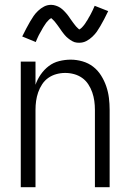

<svg xmlns="http://www.w3.org/2000/svg" viewBox="-20 -775 540 795"><path d="M66 0V-520H127V-424Q135 -447 149 -467Q163 -487 182 -501.5Q201 -516 225 -522Q249 -528 273 -528Q297 -528 321.5 -521Q346 -514 365.5 -499Q385 -484 398.5 -462.5Q412 -441 420 -417.5Q428 -394 431 -369.5Q434 -345 434 -320V0H373V-320Q373 -339 370.5 -357Q368 -375 362 -392.5Q356 -410 345.5 -426Q335 -442 320 -452.5Q305 -463 287 -468Q269 -473 250 -473Q231 -473 213 -468Q195 -463 180 -452.5Q165 -442 154.5 -426Q144 -410 138 -392.5Q132 -375 129.5 -357Q127 -339 127 -320V0ZM308 -598Q303 -598 298 -598.5Q293 -599 288.5 -600.5Q284 -602 279.5 -604.5Q275 -607 270.5 -610Q266 -613 262.5 -616Q259 -619 255 -622.5Q251 -626 248 -630Q245 -634 241.5 -638Q238 -642 235.5 -646Q233 -650 230 -654Q227 -658 224 -662.5Q221 -667 217.5 -671.5Q214 -676 211 -680Q208 -684 205 -687.5Q202 -691 197.5 -695Q193 -699 192 -700Q191 -699 187.5 -697Q184 -695 181.5 -692Q179 -689 176 -686Q173 -683 171.5 -681Q170 -679 168.5 -676.5Q167 -674 165.5 -672Q164 -670 162.5 -667.5Q161 -665 159 -662Q157 -659 155.5 -656Q154 -653 152 -649.5Q150 -646 148 -642.5Q146 -639 144 -635.5Q142 -632 140 -628Q138 -624 136 -619.5Q134 -615 132 -610.5Q130 -606 128 -601L72 -624Q81 -642 89 -657.5Q97 -673 104.5 -685.5Q112 -698 119 -708.5Q126 -719 137.5 -730Q149 -741 162.5 -748Q176 -755 192 -755Q197 -755 202 -754Q207 -753 211.5 -751.5Q216 -750 220.5 -748Q225 -746 229.5 -743Q234 -740 237.5 -737Q241 -734 245 -730Q249 -726 252 -722.5Q255 -719 258.5 -715Q262 -711 264.5 -707Q267 -703 270 -699Q273 -695 276 -690.5Q279 -686 282.5 -681.5Q286 -677 289 -673Q292 -669 295 -665.5Q298 -662 302 -658.5Q306 -655 308 -653Q309 -653 312.5 -655.5Q316 -658 318.5 -660.5Q321 -663 324 -666.5Q327 -670 328.5 -672Q330 -674 331.5 -676Q333 -678 334.5 -680.5Q336 -683 337.5 -685.5Q339 -688 341 -690.5Q343 -693 344.5 -696.5Q346 -700 348 -703Q350 -706 352 -709.5Q354 -713 356 -717Q358 -721 360 -725Q362 -729 364 -733Q366 -737 368 -742Q370 -747 372 -751L428 -729Q419 -710 411 -695Q403 -680 395.5 -667Q388 -654 381 -644Q374 -634 362.5 -623Q351 -612 337.5 -605Q324 -598 308 -598Z"/></svg>

Font: Iosevka SS04 Light
Style: Regular
Weight: 300
Monospace: yes
Designer: Belleve Invis
Foundry: Belleve Invis
Version: Version 19.0.0; ttfautohint (v1.8.4)